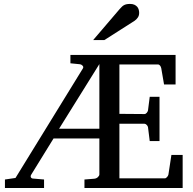

<svg xmlns="http://www.w3.org/2000/svg" viewBox="-20 -948 973 968"><path d="M481 -625 277.8 -298.8H481ZM405.8 0V-43L455.1 -46.9Q465.8 -47.9 473.4 -54.9Q481 -62 481 -68.8V-250H250L138.2 -68.8Q132.8 -60.5 135.5 -54.7Q138.2 -48.8 145 -47.9L202.1 -43V0H4.9V-43L58.1 -50.8L397.9 -603Q402.3 -610.4 396.5 -616.7Q390.6 -623 383.8 -624L335 -628.9V-670.9H865.2V-522H807.1L793 -604Q791.5 -611.3 787.1 -617.2Q782.7 -623 775.9 -623H582V-374L708 -373Q714.8 -373 720 -379.4Q725.1 -385.7 726.1 -391.1L734.9 -460H784.2V-236.8H734.9L726.1 -307.1Q725.1 -312.5 719.5 -318.4Q713.9 -324.2 708 -324.2H582V-48.8H811Q814 -48.8 816.9 -50.8Q819.8 -52.7 822.5 -55.7Q825.2 -58.6 826.9 -62Q828.6 -65.4 829.1 -67.9L844.2 -167H900.9V0ZM681.6 -883.3Q681.6 -869.6 675 -859.9Q668.5 -850.1 658.7 -843.3L506.3 -746.1H449.7L582.5 -901.4Q588.4 -907.7 593.3 -912.8Q598.1 -918 604 -921.4Q609.9 -924.8 617.4 -926.5Q625 -928.2 635.7 -928.2Q648.9 -928.2 657.7 -924.1Q666.5 -919.9 671.9 -913.6Q677.2 -907.2 679.4 -899.2Q681.6 -891.1 681.6 -883.3Z"/></svg>

Font: Charis SIL
Style: Regular
Weight: 400
Foundry: SIL International
Version: Version 4.112